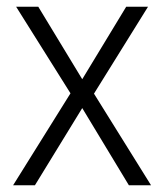

<svg xmlns="http://www.w3.org/2000/svg" viewBox="-20 -552 491 572"><path d="M190 -274 19 0H84L225 -230L364 0H430L260 -273L421 -532H356L225 -316L94 -532H28Z"/></svg>

Font: Noto Sans Bengali SemiCondensed Light
Style: Regular
Weight: 300
Width: 4
Designer: Joana Ranito - Universal Thirst; Jelle Bosma - Monotype Design Team
Foundry: Universal Thirst ehf.
Version: Version 3.000